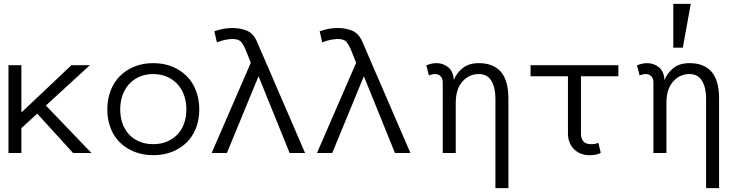

<svg xmlns="http://www.w3.org/2000/svg" viewBox="-20 -793 3861 995"><path d="M454.1 0H358.9L172.9 -204.1L90.8 -128.9V0H23.9V-455.1H90.8V-210L350.1 -455.1H445.8L217.8 -246.1Z M1012.7 -226.1Q1012.7 -172.9 995.8 -129.4Q979 -85.9 947.5 -54.9Q916 -23.9 872.1 -6.3Q828.1 11.2 773.9 11.2Q720.7 11.2 676.8 -6.3Q632.8 -23.9 601.3 -54.9Q569.8 -85.9 553 -129.4Q536.1 -172.9 536.1 -226.1Q536.1 -277.8 553 -322.5Q569.8 -367.2 601.3 -398.7Q632.8 -430.2 676.8 -448Q720.7 -465.8 773.9 -465.8Q828.1 -465.8 872.1 -448Q916 -430.2 947.5 -398.7Q979 -367.2 995.8 -322.5Q1012.7 -277.8 1012.7 -226.1ZM945.8 -226.1Q945.8 -265.1 934.3 -298.1Q922.9 -331.1 900.4 -356Q877.9 -380.9 845.9 -395Q814 -409.2 773.9 -409.2Q733.9 -409.2 701.9 -395Q669.9 -380.9 647.9 -356Q626 -331.1 614.5 -298.1Q603 -265.1 603 -226.1Q603 -187 614.5 -154.1Q626 -121.1 647.9 -97.2Q669.9 -73.2 701.9 -59.6Q733.9 -45.9 773.9 -45.9Q814 -45.9 845.9 -59.6Q877.9 -73.2 900.4 -97.2Q922.9 -121.1 934.3 -154.1Q945.8 -187 945.8 -226.1Z M1481 0 1319.8 -397.9 1155.8 0H1076.7L1279.8 -467.8L1252 -537.1Q1242.7 -559.1 1230.2 -575Q1217.8 -590.8 1184.6 -590.8Q1170.9 -590.8 1148.9 -586.9Q1127 -583 1104 -573.2L1090.8 -630.9Q1137.7 -647.9 1184.6 -647.9Q1226.6 -647.9 1261.2 -633.1Q1295.9 -618.2 1314.9 -569.8L1561 0Z M2026.9 0 1865.7 -397.9 1701.7 0H1622.6L1825.7 -467.8L1797.9 -537.1Q1788.6 -559.1 1776.1 -575Q1763.7 -590.8 1730.5 -590.8Q1716.8 -590.8 1694.8 -586.9Q1672.9 -583 1649.9 -573.2L1636.7 -630.9Q1683.6 -647.9 1730.5 -647.9Q1772.5 -647.9 1807.1 -633.1Q1841.8 -618.2 1860.8 -569.8L2106.9 0Z M2331.5 -377.9Q2346.7 -416 2378.7 -440.9Q2410.6 -465.8 2461.4 -465.8Q2536.6 -465.8 2575.7 -420.9Q2614.7 -376 2614.7 -282.2V182.1H2547.4V-282.2Q2547.4 -338.9 2526.4 -374Q2505.4 -409.2 2461.4 -409.2Q2410.6 -409.2 2376.2 -370.1Q2341.8 -331.1 2341.8 -259.8V0H2274.4V-365.2Q2274.4 -386.2 2263.4 -397.7Q2252.4 -409.2 2235.4 -409.2Q2218.8 -409.2 2202.6 -401.9L2189.5 -454.1Q2199.7 -459 2213.6 -462.4Q2227.5 -465.8 2241.7 -465.8Q2276.4 -465.8 2303 -444.3Q2329.6 -422.9 2331.5 -377.9Z M2923.3 -397.9H2729.5V-455.1H3184.6V-397.9H2990.7V-101.1Q2990.7 -45.9 3042.5 -45.9Q3056.6 -45.9 3065.2 -47.9Q3073.7 -49.8 3080.6 -53.2L3093.3 -1Q3073.7 11.2 3033.7 11.2Q3011.7 11.2 2991.7 3.7Q2971.7 -3.9 2956.5 -18.1Q2941.4 -32.2 2932.4 -53.2Q2923.3 -74.2 2923.3 -101.1Z M3423.3 -377.9Q3438.5 -416 3470.5 -440.9Q3502.4 -465.8 3553.2 -465.8Q3628.4 -465.8 3667.5 -420.9Q3706.5 -376 3706.5 -282.2V182.1H3639.2V-282.2Q3639.2 -338.9 3618.2 -374Q3597.2 -409.2 3553.2 -409.2Q3502.4 -409.2 3468 -370.1Q3433.6 -331.1 3433.6 -259.8V0H3366.2V-365.2Q3366.2 -386.2 3355.2 -397.7Q3344.2 -409.2 3327.1 -409.2Q3310.5 -409.2 3294.4 -401.9L3281.2 -454.1Q3291.5 -459 3305.4 -462.4Q3319.3 -465.8 3333.5 -465.8Q3368.2 -465.8 3394.8 -444.3Q3421.4 -422.9 3423.3 -377.9ZM3559.6 -772.9 3518.6 -545.9H3469.2V-772.9Z"/></svg>

Font: Anonymous Pro
Style: Regular
Weight: 400
Monospace: yes
Designer: Mark Simonson
Version: Version 1.002